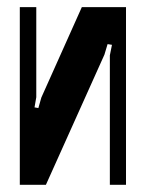

<svg xmlns="http://www.w3.org/2000/svg" viewBox="-20 -515 402 535"><path d="M208 -495.1H331.1V0H286.1V-360.8L292 -390.1L279.8 -392.1L271 -362.8L107.9 0H35.2V-495.1H81.1V-244.1L76.2 -215.8L86.9 -213.9L95.2 -243.2Z"/></svg>

Font: Moniqa Black Paragraph
Style: Regular
Weight: 900
Designer: Rajesh Rajput
Foundry: Rajesh Rajput
Version: Version 1.000